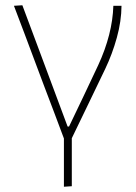

<svg xmlns="http://www.w3.org/2000/svg" viewBox="-20 -516 518 730"><path d="M223 194V10.5Q204.5 -39 185.5 -89.5Q166.5 -140 148.5 -187L115.5 -275Q95.5 -328.5 74.5 -384.5Q53.5 -440.5 33 -494L65 -496Q92.5 -422.5 125 -335.5Q157.5 -248.5 186.5 -170.5L237 -35H242.5Q271 -94.5 298.5 -152Q326 -209.5 353.5 -268.5Q407.5 -385.5 411 -494H442Q441.5 -435 424.2 -372.8Q407 -310.5 380 -254Q348.5 -188.5 317 -123Q285.5 -57.5 253 9.5V192Z"/></svg>

Font: Heraclito Thin
Style: Regular
Weight: 100
Designer: Kostas Bartsokas (font) & Cristiano Sobral (main changes)
Foundry: Kostas Bartsokas (font) & Cristiano Sobral (main changes)
Version: Version 1.00;July 8, 2020;FontCreator 13.0.0.2655 64-bit